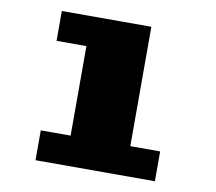

<svg xmlns="http://www.w3.org/2000/svg" viewBox="-72 -709 893 792"><g transform="rotate(10 375.0 -312.5)"><path d="M125 0V-125H250V-500H125V-625H500V-125H625V0Z"/></g></svg>

Font: Silkscreen
Style: Bold
Weight: 700
Designer: Jason Kottke
Foundry: Jason Kottke
Version: Version 1.001; ttfautohint (v1.8.4.7-5d5b)